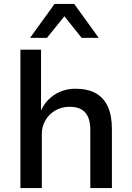

<svg xmlns="http://www.w3.org/2000/svg" viewBox="-20 -958 672 978"><path d="M84 0V-705H189V-395Q212 -446 258.5 -476Q305 -506 365 -506Q426 -506 467 -483.5Q508 -461 529 -415.5Q550 -370 550 -300V0H440V-295Q440 -333 429.5 -359.5Q419 -386 396 -400Q373 -414 335 -414Q294 -414 262 -395.5Q230 -377 211.5 -345.5Q193 -314 193 -275V0ZM133 -765 258 -938H358L483 -765H396L308 -875L219 -765Z"/></svg>

Font: Nunito Sans 8pt SemiBold
Style: Regular
Weight: 600
Version: Version 3.101;gftools[0.9.27]